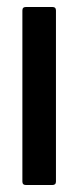

<svg xmlns="http://www.w3.org/2000/svg" viewBox="-20 -529 224 549"><path d="M54 0Q44 0 44 -10V-499Q44 -509 54 -509H130Q140 -509 140 -499V-10Q140 0 130 0Z"/></svg>

Font: Barlow Condensed Medium
Style: Regular
Weight: 500
Width: 3
Designer: Jeremy Tribby
Foundry: Tribby Type
Version: Version 1.422;hotconv 1.0.109;makeotfexe 2.5.65596